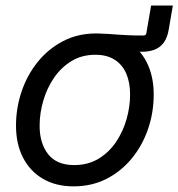

<svg xmlns="http://www.w3.org/2000/svg" viewBox="-20 -659 642 691"><path d="M319.8 -476.1 330.1 -538.6Q353 -538.1 369.9 -536.9Q386.7 -535.6 403.6 -534.4Q420.4 -533.2 442.4 -532.2Q464.4 -531.2 496.6 -531.2Q505.4 -531.2 506.8 -540L523.9 -639.2H602.1L587.4 -553.7Q583 -525.9 570.8 -507.8Q558.6 -489.7 538.6 -481.2Q518.6 -472.7 490.7 -472.7Q448.7 -472.7 405.5 -474.4Q362.3 -476.1 319.8 -476.1ZM245.1 11.7Q180.7 11.7 134.3 -15.6Q87.9 -43 62.7 -92Q37.6 -141.1 37.6 -207Q37.6 -270 57.6 -329.3Q77.6 -388.7 115.5 -435.8Q153.3 -482.9 206.5 -510.7Q259.8 -538.6 325.7 -538.6Q390.1 -538.6 436.8 -511.2Q483.4 -483.9 508.3 -434.3Q533.2 -384.8 533.2 -318.8Q533.2 -254.9 513.2 -195.8Q493.2 -136.7 455.1 -89.8Q417 -43 363.8 -15.6Q310.5 11.7 245.1 11.7ZM247.1 -64.9Q296.4 -64.9 334 -87.4Q371.6 -109.9 397 -147.2Q422.4 -184.6 435.3 -229.5Q448.2 -274.4 448.2 -318.8Q448.2 -361.8 434.6 -393.8Q420.9 -425.8 393.1 -443.8Q365.2 -461.9 323.2 -461.9Q274.9 -461.9 237.8 -439.5Q200.7 -417 175 -379.9Q149.4 -342.8 136 -297.4Q122.6 -252 122.6 -206.1Q122.6 -143.1 153.3 -104Q184.1 -64.9 247.1 -64.9Z"/></svg>

Font: Inter 24pt
Style: Italic
Weight: 400
Italic angle: -9.3988°
Designer: Rasmus Andersson
Foundry: rsms
Version: Version 4.001;git-66647c0bb